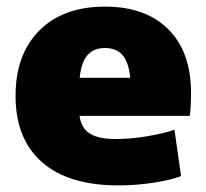

<svg xmlns="http://www.w3.org/2000/svg" viewBox="-20 -550 623 580"><path d="M337 10Q187 10 107 -60Q27 -130 27 -260Q27 -386 99 -458Q171 -530 297 -530Q420 -530 488.5 -461.5Q557 -393 557 -270Q557 -252 556 -230Q555 -208 553 -200H137V-315H398L375 -280Q375 -345 356.5 -375Q338 -405 297 -405Q257 -405 238 -375Q219 -345 219 -280V-220Q219 -172 245 -151Q271 -130 329 -130Q372 -130 422 -138Q472 -146 507 -158L527 -18Q492 -5 440.5 2.5Q389 10 337 10Z"/></svg>

Font: M PLUS 1 Thin Black
Style: Regular
Weight: 900
Version: Version 1.001